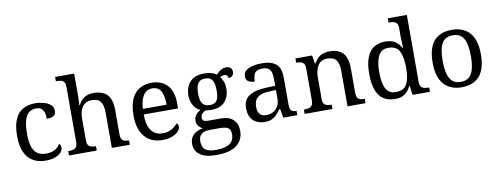

<svg xmlns="http://www.w3.org/2000/svg" viewBox="-75 -1175 4749 1830"><g transform="rotate(-10 2299.5 -260.0)"><path d="M283 10C239 10 200 1 166 -18C131 -37 104 -66 85 -107C65 -147 55 -200 55 -265C55 -336 65 -393 85 -434C104 -475 131 -504 165 -521C198 -538 236 -546 278 -546C306 -546 333 -542 360 -535C387 -528 409 -517 426 -502C443 -487 452 -467 452 -444C452 -429 449 -416 442 -407C435 -398 426 -391 413 -387C400 -383 383 -381 363 -381C363 -402 361 -422 356 -439C351 -456 342 -470 330 -481C318 -491 301 -496 278 -496C253 -496 231 -489 212 -476C193 -463 178 -439 168 -406C157 -373 152 -326 152 -266C152 -219 157 -179 168 -148C178 -117 194 -93 216 -78C238 -63 267 -55 303 -55C324 -55 343 -58 360 -64C377 -70 393 -78 406 -89C419 -100 429 -112 436 -125C441 -121 446 -116 449 -110C452 -103 453 -95 453 -86C453 -71 447 -56 434 -41C421 -26 402 -14 378 -5C353 5 321 10 283 10Z M779 0H510V-42H518C533 -42 547 -44 560 -47C572 -50 582 -57 589 -68C596 -78 600 -93 600 -114V-650C600 -670 596 -685 589 -695C581 -704 571 -711 559 -714C546 -717 533 -718 518 -718H510V-760H694V-540C694 -528 694 -516 693 -503C692 -490 692 -478 691 -469C690 -460 690 -455 690 -455H695C705 -475 717 -492 732 -506C746 -519 762 -529 781 -536C799 -543 819 -546 842 -546C899 -546 943 -531 974 -500C1004 -469 1019 -419 1019 -350V-114C1019 -93 1022 -78 1029 -68C1036 -57 1045 -50 1057 -47C1068 -44 1081 -42 1096 -42H1099V0H925V-345C925 -388 917 -422 901 -446C884 -470 856 -482 815 -482C788 -482 765 -475 747 -462C729 -449 716 -430 707 -406C698 -381 694 -353 694 -320V-109C694 -90 698 -75 706 -66C713 -56 723 -50 736 -47C748 -44 761 -42 776 -42H779V0Z M1414 10C1341 10 1285 -14 1244 -62C1203 -110 1182 -177 1182 -264C1182 -357 1201 -428 1240 -475C1279 -522 1333 -546 1404 -546C1469 -546 1520 -526 1557 -486C1594 -446 1612 -386 1612 -307V-261H1279C1280 -188 1294 -136 1319 -103C1344 -70 1380 -53 1428 -53C1463 -53 1492 -60 1517 -75C1541 -89 1559 -105 1571 -123C1576 -121 1580 -117 1584 -111C1588 -105 1590 -98 1590 -89C1590 -76 1584 -61 1571 -46C1558 -31 1539 -18 1513 -7C1487 4 1454 10 1414 10ZM1281 -315H1511C1511 -368 1503 -411 1487 -444C1470 -476 1442 -492 1402 -492C1365 -492 1337 -477 1317 -447C1296 -416 1284 -372 1281 -315Z M1893 240C1824 240 1772 227 1737 201C1702 176 1685 140 1685 94C1685 68 1691 46 1703 28C1714 11 1730 -3 1749 -13C1768 -23 1788 -30 1810 -34C1797 -40 1784 -50 1773 -64C1761 -77 1755 -95 1755 -116C1755 -136 1760 -153 1771 -168C1781 -183 1797 -197 1820 -210C1791 -222 1769 -242 1754 -270C1738 -297 1730 -328 1730 -361C1730 -418 1746 -464 1777 -497C1808 -530 1855 -546 1918 -546C1942 -546 1965 -543 1986 -536C2007 -529 2023 -522 2032 -513C2039 -520 2047 -528 2056 -537C2065 -545 2076 -552 2089 -558C2101 -564 2114 -567 2129 -567C2149 -567 2164 -562 2174 -552C2183 -541 2188 -529 2188 -515C2188 -501 2184 -489 2176 -479C2167 -468 2154 -463 2135 -463C2135 -470 2133 -478 2129 -486C2124 -493 2115 -497 2102 -497C2093 -497 2086 -496 2079 -494C2072 -492 2066 -489 2059 -485C2070 -471 2080 -455 2087 -436C2094 -417 2098 -393 2098 -364C2098 -315 2083 -274 2054 -241C2024 -208 1979 -192 1918 -192C1910 -192 1901 -193 1891 -194C1880 -195 1872 -196 1865 -197C1852 -190 1841 -182 1832 -172C1823 -162 1818 -149 1818 -134C1818 -122 1822 -113 1830 -106C1837 -99 1854 -96 1880 -96H1993C2033 -96 2065 -90 2089 -77C2113 -64 2130 -46 2142 -24C2153 -1 2158 24 2158 53C2158 110 2136 156 2094 189C2051 223 1984 240 1893 240ZM1895 191C1943 191 1980 186 2006 175C2032 165 2050 151 2061 132C2071 114 2076 93 2076 70C2076 39 2067 19 2050 8C2033 -2 2007 -7 1974 -7H1876C1857 -7 1840 -4 1823 0C1806 5 1793 15 1782 28C1771 41 1766 61 1766 88C1766 107 1770 125 1777 140C1784 156 1797 168 1816 177C1835 186 1861 191 1895 191ZM1915 -240C1937 -240 1955 -244 1968 -253C1981 -262 1990 -275 1996 -294C2001 -313 2004 -336 2004 -365C2004 -395 2001 -420 1995 -440C1989 -459 1980 -474 1967 -483C1954 -492 1936 -497 1914 -497C1893 -497 1875 -492 1862 -483C1849 -473 1839 -458 1833 -439C1827 -419 1824 -394 1824 -364C1824 -321 1831 -290 1846 -270C1860 -250 1883 -240 1915 -240Z M2405 10C2376 10 2349 4 2326 -8C2302 -19 2283 -37 2270 -61C2257 -84 2250 -114 2250 -150C2250 -203 2269 -243 2307 -268C2344 -293 2401 -307 2478 -310L2561 -313V-373C2561 -397 2559 -418 2555 -437C2551 -455 2542 -469 2529 -480C2516 -491 2495 -496 2468 -496C2443 -496 2423 -491 2410 -482C2397 -473 2388 -460 2384 -444C2379 -427 2377 -408 2377 -387C2349 -387 2328 -392 2314 -402C2299 -411 2292 -427 2292 -450C2292 -473 2300 -492 2317 -506C2333 -520 2355 -530 2382 -537C2409 -543 2439 -546 2472 -546C2533 -546 2579 -533 2610 -507C2640 -481 2655 -436 2655 -373V-114C2655 -95 2657 -81 2661 -71C2665 -60 2672 -53 2681 -49C2690 -44 2702 -42 2717 -42H2720V0H2585L2569 -86H2561C2547 -67 2533 -51 2520 -37C2507 -22 2491 -11 2474 -3C2456 6 2433 10 2405 10ZM2428 -52C2455 -52 2479 -58 2499 -69C2518 -80 2534 -97 2545 -118C2556 -139 2561 -163 2561 -191V-272L2497 -269C2459 -268 2429 -262 2408 -252C2386 -242 2370 -228 2361 -211C2352 -193 2347 -171 2347 -145C2347 -124 2350 -107 2356 -94C2362 -80 2371 -70 2383 -63C2395 -56 2410 -52 2428 -52Z M3060 0H2791V-42H2799C2814 -42 2828 -44 2841 -47C2853 -50 2863 -57 2870 -68C2877 -78 2881 -93 2881 -114V-426C2881 -446 2877 -461 2870 -471C2863 -480 2853 -487 2841 -490C2829 -493 2816 -494 2801 -494H2796V-536H2958L2971 -455H2976C2997 -492 3020 -517 3046 -529C3071 -540 3100 -546 3132 -546C3185 -546 3226 -531 3256 -500C3285 -469 3300 -419 3300 -350V-114C3300 -93 3303 -78 3310 -68C3316 -57 3325 -50 3336 -47C3347 -44 3360 -42 3375 -42H3380V0H3206V-345C3206 -388 3198 -422 3182 -446C3165 -470 3137 -482 3096 -482C3066 -482 3042 -475 3025 -460C3007 -445 2994 -425 2987 -400C2979 -375 2975 -349 2975 -320V-109C2975 -90 2979 -75 2986 -66C2993 -56 3003 -50 3015 -47C3027 -44 3040 -42 3055 -42H3060V0Z M3667 10C3623 10 3586 0 3556 -19C3525 -38 3502 -69 3487 -110C3471 -151 3463 -203 3463 -267C3463 -332 3471 -385 3487 -426C3502 -467 3525 -497 3556 -517C3586 -536 3623 -546 3667 -546C3706 -546 3737 -538 3762 -522C3786 -505 3805 -484 3820 -458H3826C3824 -475 3822 -493 3822 -514C3821 -534 3820 -552 3820 -568V-650C3820 -670 3816 -685 3809 -695C3801 -704 3791 -711 3779 -714C3766 -717 3753 -718 3738 -718H3730V-760H3914V-110C3914 -91 3918 -76 3926 -66C3933 -56 3943 -50 3956 -47C3968 -44 3981 -42 3996 -42H4004V0H3835L3824 -90H3820C3805 -59 3786 -35 3762 -17C3738 1 3706 10 3667 10ZM3684 -54C3736 -54 3772 -72 3791 -107C3810 -142 3820 -195 3820 -267C3820 -336 3810 -390 3791 -427C3772 -464 3736 -482 3683 -482C3654 -482 3630 -474 3612 -457C3594 -440 3581 -416 3573 -384C3564 -352 3560 -313 3560 -266C3560 -195 3570 -142 3589 -107C3608 -72 3639 -54 3684 -54Z M4309 10C4237 10 4180 -13 4139 -59C4098 -105 4077 -175 4077 -269C4077 -362 4097 -432 4137 -478C4176 -523 4235 -546 4312 -546C4384 -546 4441 -523 4482 -478C4523 -432 4544 -362 4544 -269C4544 -175 4524 -105 4485 -59C4445 -13 4386 10 4309 10ZM4311 -42C4344 -42 4371 -51 4391 -68C4411 -85 4425 -110 4434 -144C4443 -178 4447 -220 4447 -269C4447 -344 4437 -400 4416 -437C4395 -474 4360 -493 4310 -493C4260 -493 4225 -474 4205 -437C4184 -400 4174 -344 4174 -269C4174 -194 4184 -138 4205 -100C4226 -61 4261 -42 4311 -42Z"/></g></svg>

Font: NameLogos Serif
Style: Regular
Weight: 500
Version: Version 0.1